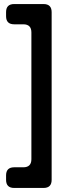

<svg xmlns="http://www.w3.org/2000/svg" viewBox="-20 -829 325 948"><path d="M50 99H195Q235 99 235 59V-769Q235 -809 195 -809H50Q10 -809 10 -769V-749Q10 -709 50 -709H95Q135 -709 135 -669V-43Q135 -3 95 -3H50Q10 -3 10 37V59Q10 99 50 99Z"/></svg>

Font: WDXL Lubrifont TC
Style: Regular
Weight: 400
Designer: [WDXL Lubrifont] Copyright 2020-2022 (c) NightFurySL2001, Skr-ZERO; [ZCOOL QingKe HuangYou] Copyright 2018-2022 (c) The 
Version: Version 2.001;hotconv 1.1.1;makeotfexe 2.6.0